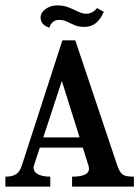

<svg xmlns="http://www.w3.org/2000/svg" viewBox="-28 -694 518 714"><path d="M99 -81Q92 -61 108.5 -49Q125 -37 159 -37V0H-8V-37Q19 -37 33 -47Q47 -57 54 -81L204 -544H252L408 -79Q417 -53 428 -45Q439 -37 470 -37V0H240V-37Q314 -37 301 -78L280 -145H120ZM133 -183H268L202 -393ZM123 -629Q123 -647 141.5 -660.5Q160 -674 185 -674Q208 -674 227 -666.5Q246 -659 262 -651Q278 -643 292 -643Q316 -643 333 -664L358 -650Q334 -594 287 -594Q264 -594 249 -600.5Q234 -607 221 -613.5Q208 -620 191 -620Q178 -620 168.5 -612Q159 -604 156 -591Q123 -601 123 -629Z"/></svg>

Font: Girassol
Style: Regular
Weight: 400
Width: 3
Designer: Liam Spradlin
Version: Version 1.004